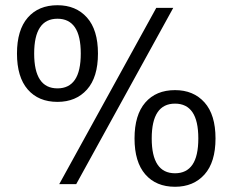

<svg xmlns="http://www.w3.org/2000/svg" viewBox="-20 -705 890 735"><path d="M200 -315Q127.5 -315 86.2 -362.5Q45 -410 45 -500Q45 -590 86.2 -637.5Q127.5 -685 200 -685Q270.8 -685 312.9 -637.9Q355 -590.8 355 -500Q355 -409.2 312.9 -362.1Q270.8 -315 200 -315ZM200 -366.7Q244.2 -366.7 266.7 -399.6Q289.2 -432.5 289.2 -500Q289.2 -567.5 266.7 -600.4Q244.2 -633.3 200 -633.3Q110.8 -633.3 110.8 -500Q110.8 -366.7 200 -366.7ZM650 10Q577.5 10 536.2 -37.5Q495 -85 495 -175Q495 -265 536.2 -312.5Q577.5 -360 650 -360Q720.8 -360 762.9 -312.9Q805 -265.8 805 -175Q805 -84.2 762.9 -37.1Q720.8 10 650 10ZM650 -41.7Q694.2 -41.7 716.7 -74.6Q739.2 -107.5 739.2 -175Q739.2 -242.5 716.7 -275.4Q694.2 -308.3 650 -308.3Q560.8 -308.3 560.8 -175Q560.8 -41.7 650 -41.7ZM206.7 0 578.3 -675H643.3L271.7 0Z"/></svg>

Font: Funnel Display Light
Style: Regular
Weight: 300
Designer: NORD ID, Kristian Moeller
Foundry: Dicotype
Version: Version 1.000